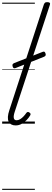

<svg xmlns="http://www.w3.org/2000/svg" viewBox="-20 -1150 486 1785"><path d="M125 16Q78 16 60.5 -19.5Q43 -55 67 -126L388 -1109Q393 -1121 399 -1125.5Q405 -1130 419 -1130Q436 -1130 442 -1124Q448 -1118 444 -1106L117 -111Q104 -72 108.5 -52Q113 -32 134 -32Q151 -32 167.5 -42Q184 -52 199 -68Q214 -84 224 -99Q229 -106 236 -108.5Q243 -111 252 -105Q263 -98 264 -91Q265 -84 260 -76Q247 -54 226.5 -33Q206 -12 180.5 2Q155 16 125 16ZM124 -517Q112 -513 106 -517.5Q100 -522 97 -534Q94 -546 97.5 -552.5Q101 -559 113 -564L377 -668Q388 -672 393.5 -668.5Q399 -665 403 -653Q407 -642 404 -635Q401 -628 391 -623ZM0 605H304V615H0ZM0 -20H304V0H0ZM0 -505H304V-500H0ZM0 -1125H304V-1115H0Z"/></svg>

Font: Playwrite CU Guides
Style: Regular
Weight: 400
Designer: Veronika Burian, José Scaglione
Foundry: TypeTogether
Version: Version 1.003